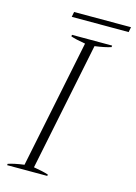

<svg xmlns="http://www.w3.org/2000/svg" viewBox="-122 -876 667 942"><g transform="rotate(15 211.5 -405.5)"><path d="M134 -811H423L418 -785H129ZM12 -7Q41 -17 93 -24L226 -675Q177 -683 152 -692L153 -700H357L356 -692Q326 -682 274 -675L141 -24Q190 -16 216 -7L215 0H11Z"/></g></svg>

Font: Trirong ExtraLight
Style: Italic
Weight: 275
Italic angle: -12°
Designer: Katatrad Team
Foundry: CadsonDemak
Version: Version 1.003